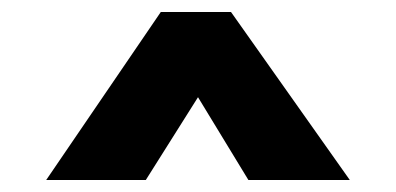

<svg xmlns="http://www.w3.org/2000/svg" viewBox="-20 -729 660 320"><path d="M57 -429 248 -709H365L563 -429H394L310 -567L223 -429Z"/></svg>

Font: Onest Black
Style: Regular
Weight: 900
Designer: Dmitri Voloshin, Andrey Kudryavtsev
Foundry: Dmitri Voloshin, Andrey Kudryavtsev
Version: Version 1.000;gftools[0.9.33]